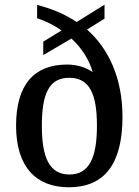

<svg xmlns="http://www.w3.org/2000/svg" viewBox="-20 -782 586 812"><path d="M271 10C420 10 498 -86 498 -288C498 -453 438 -578 348 -657L422 -703V-762L304 -689C250 -725 193 -747 137 -761V-705C173 -693 210 -675 240 -653L163 -606V-549L282 -619C327 -578 358 -527 372 -477C345 -496 307 -509 264 -509C124 -509 48 -424 48 -250C48 -78 131 10 271 10ZM274 -44C189 -44 157 -115 157 -250C157 -387 188 -453 273 -453C358 -453 390 -386 390 -250C390 -115 357 -44 274 -44Z"/></svg>

Font: Noto Serif Devanagari SemiCondensed Medium
Style: Regular
Weight: 500
Width: 4
Designer: Universal Thirst, Indian Type Foundry and the Monotype Design Team
Foundry: Monotype Imaging Inc.
Version: Version 2.004